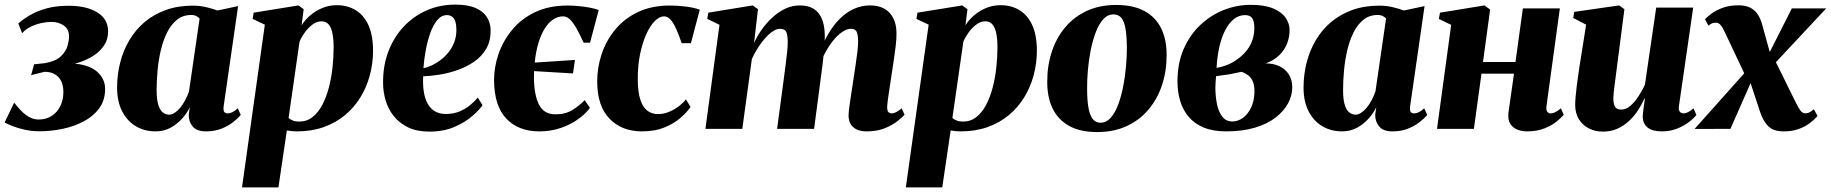

<svg xmlns="http://www.w3.org/2000/svg" viewBox="-33 -559 7943 833"><path d="M139.5 10.5Q104.5 10.5 74.2 3.8Q44 -3 21.5 -12Q-1 -21 -13 -27.5L28.5 -113.5Q42 -96 58 -79.2Q74 -62.5 93.5 -51.5Q113 -40.5 134.5 -40.5Q168 -40.5 192 -56.5Q216 -72.5 229 -99.5Q242 -126.5 242 -159.5Q242 -187.5 232.5 -207Q223 -226.5 204.8 -237Q186.5 -247.5 160.5 -247.5L102 -233L115 -280L162 -285Q209.5 -293.5 231.5 -315Q253.5 -336.5 260 -360.5Q266.5 -384.5 266.5 -400.5Q266.5 -433 243.5 -448.5Q220.5 -464 190 -464Q171 -464 147 -459Q123 -454 100.5 -443Q78 -432 63 -415L46.5 -457Q67.5 -476 98 -493.8Q128.5 -511.5 169.8 -522.8Q211 -534 264.5 -534Q342.5 -534 389.2 -505.2Q436 -476.5 436 -422.5Q436 -388 418.2 -361.5Q400.5 -335 370.8 -316.2Q341 -297.5 304.5 -286.2Q268 -275 232 -271L220.5 -278Q285 -288.5 330.2 -276.5Q375.5 -264.5 399.2 -237Q423 -209.5 423 -173Q423 -123.5 397.2 -88.8Q371.5 -54 329.5 -32Q287.5 -10 237.8 0.2Q188 10.5 139.5 10.5Z M937.5 -99Q935 -80.5 939.8 -73.8Q944.5 -67 954 -67Q964 -67 974.2 -71.8Q984.5 -76.5 998.5 -89L1011.5 -60.5Q999.5 -45.5 978 -28.8Q956.5 -12 927 -0.5Q897.5 11 860.5 11Q820 11 802.5 -11Q785 -33 786 -62L790.5 -94Q779.5 -70 758.5 -46Q737.5 -22 708.2 -5.5Q679 11 642 11Q594 11 556.2 -11.5Q518.5 -34 496.8 -76.5Q475 -119 475 -179Q475 -235.5 488.5 -288Q502 -340.5 528.5 -385.2Q555 -430 594.8 -463.5Q634.5 -497 686.8 -515.8Q739 -534.5 803.5 -534.5Q834 -534.5 861.5 -528Q889 -521.5 910.5 -513.5L1000 -532.5ZM833 -478.5Q828.5 -484 819.5 -489Q810.5 -494 796.5 -494Q760.5 -494 734.8 -473.2Q709 -452.5 691.8 -417.8Q674.5 -383 664.5 -340Q654.5 -297 650.5 -252.5Q646.5 -208 646.5 -168Q646.5 -127.5 653.8 -104.2Q661 -81 673.5 -71.2Q686 -61.5 701 -61.5Q712.5 -61.5 724.8 -69.5Q737 -77.5 748.5 -91.2Q760 -105 770 -123.5Q780 -142 787 -162.5Z M1017 254 1116 -452 1063 -477 1067.5 -504 1262 -535.5 1284.5 -519 1275.5 -449.5Q1290 -472.5 1313 -492.2Q1336 -512 1365.2 -524.2Q1394.5 -536.5 1428 -536.5Q1474.5 -536.5 1510 -515Q1545.5 -493.5 1565.5 -449.8Q1585.5 -406 1585.5 -338.5Q1585.5 -284 1571.5 -232.2Q1557.5 -180.5 1530.5 -136.5Q1503.5 -92.5 1463.5 -59.2Q1423.5 -26 1371.2 -7.5Q1319 11 1255.5 11Q1245.5 11 1234 10Q1222.5 9 1211.5 7L1175 254ZM1219 -47Q1226.5 -40.5 1237.8 -36Q1249 -31.5 1265 -31.5Q1298 -31.5 1322.8 -51Q1347.5 -70.5 1365 -103.5Q1382.5 -136.5 1393.5 -178.2Q1404.5 -220 1409.5 -265.5Q1414.5 -311 1414.5 -353.5Q1414.5 -388 1409.5 -413.5Q1404.5 -439 1393 -452.8Q1381.5 -466.5 1361.5 -466.5Q1341 -466.5 1322 -452Q1303 -437.5 1288.5 -417Q1274 -396.5 1266.5 -378Z M2060.5 -102.5Q2047 -82.5 2016 -55.5Q1985 -28.5 1938.2 -8.2Q1891.5 12 1829.5 12Q1776 12 1738 -6.2Q1700 -24.5 1675.8 -54.8Q1651.5 -85 1640.2 -123Q1629 -161 1629 -200Q1628.5 -274 1652 -335.8Q1675.5 -397.5 1718 -443Q1760.5 -488.5 1817.8 -513.8Q1875 -539 1942.5 -539Q1997 -539 2030.5 -524.2Q2064 -509.5 2079.8 -484.2Q2095.5 -459 2095.5 -427.5Q2096 -381 2076.5 -347.5Q2057 -314 2024.2 -291.5Q1991.5 -269 1952.5 -255.2Q1913.5 -241.5 1874.2 -235.2Q1835 -229 1803 -228Q1801 -192.5 1805.5 -162.5Q1810 -132.5 1821.5 -110.8Q1833 -89 1852.8 -76.8Q1872.5 -64.5 1901 -64.5Q1934.5 -64.5 1960.8 -75.5Q1987 -86.5 2006.8 -103Q2026.5 -119.5 2040 -135.5ZM1906.5 -493.5Q1881.5 -493.5 1863.5 -471.2Q1845.5 -449 1833.2 -414Q1821 -379 1813.8 -339Q1806.5 -299 1804 -263.5Q1820 -266 1839.2 -274.8Q1858.5 -283.5 1877.5 -297.8Q1896.5 -312 1912.5 -331.8Q1928.5 -351.5 1938 -376.5Q1947.5 -401.5 1947 -431.5Q1946.5 -466 1935.5 -479.8Q1924.5 -493.5 1906.5 -493.5Z M2307 11Q2216.5 11 2164 -44Q2111.5 -99 2110.5 -209.5Q2110 -265.5 2129.2 -322.8Q2148.5 -380 2187.8 -428.2Q2227 -476.5 2287.5 -505.8Q2348 -535 2430 -535Q2450.5 -535 2475.5 -532.8Q2500.5 -530.5 2524.2 -526.2Q2548 -522 2564.5 -515.5L2527 -374H2499Q2484 -407 2470 -432.5Q2456 -458 2441.5 -473Q2427 -488 2410.5 -488Q2387.5 -488 2367 -474.5Q2346.5 -461 2330.2 -435Q2314 -409 2302.8 -371.8Q2291.5 -334.5 2287 -287.5Q2331 -290.5 2374.2 -293.2Q2417.5 -296 2461.5 -299L2453 -240.5Q2413.5 -243 2372.2 -245.2Q2331 -247.5 2284 -250.5Q2284 -243 2283.8 -235.5Q2283.5 -228 2283.5 -220Q2284.5 -146 2305.8 -104.5Q2327 -63 2377 -63Q2420.5 -63 2451.2 -82.2Q2482 -101.5 2503.5 -124.5L2526.5 -91Q2509 -66.5 2476.5 -42.8Q2444 -19 2400.5 -4Q2357 11 2307 11Z M2752.5 11Q2664.5 11 2611.5 -44Q2558.5 -99 2558 -203.5Q2557.5 -264.5 2577 -323.5Q2596.5 -382.5 2636 -430.5Q2675.5 -478.5 2735 -506.8Q2794.5 -535 2874 -535Q2903.5 -535 2940.2 -530.8Q2977 -526.5 3003 -517L2964.5 -371.5H2924.5Q2912 -409 2900 -435Q2888 -461 2875.5 -474.5Q2863 -488 2848 -488Q2828.5 -488 2808.2 -468Q2788 -448 2771.2 -411.2Q2754.5 -374.5 2744 -324Q2733.5 -273.5 2734 -212.5Q2734.5 -157 2745.8 -124.5Q2757 -92 2776.5 -78Q2796 -64 2821 -64Q2847 -64 2870.5 -74Q2894 -84 2912.8 -98.5Q2931.5 -113 2943 -128L2963 -95Q2947.5 -72 2919 -47.2Q2890.5 -22.5 2849.2 -5.8Q2808 11 2752.5 11Z M3255.5 -519 3238.5 -372.5Q3250.5 -400 3270.5 -428.8Q3290.5 -457.5 3316.5 -481.8Q3342.5 -506 3372.8 -520.8Q3403 -535.5 3437 -535.5Q3477 -535.5 3501.8 -517.5Q3526.5 -499.5 3537 -465.5Q3547.5 -431.5 3545 -384Q3544.5 -376 3543.5 -365.5Q3542.5 -355 3541 -344Q3539.5 -333 3538 -324.5L3519.5 -318.5Q3535.5 -368.5 3558.5 -408.5Q3581.5 -448.5 3610 -477Q3638.5 -505.5 3671.8 -520.5Q3705 -535.5 3741.5 -535.5Q3797 -535.5 3826.8 -503Q3856.5 -470.5 3856.5 -413Q3856.5 -389.5 3853.2 -361Q3850 -332.5 3845.5 -303.2Q3841 -274 3837 -247Q3833.5 -222.5 3829 -193.8Q3824.5 -165 3820.8 -139Q3817 -113 3816 -95.5Q3816 -77.5 3821.8 -72.2Q3827.5 -67 3834.5 -67Q3843 -67 3853.8 -71.8Q3864.5 -76.5 3879 -89L3891.5 -61Q3881.5 -50 3860 -33Q3838.5 -16 3805.2 -2.5Q3772 11 3726 11Q3701 11 3683.5 2.5Q3666 -6 3657.2 -21.5Q3648.5 -37 3648.5 -58Q3648.5 -70.5 3652.2 -98Q3656 -125.5 3661 -157.5Q3666 -189.5 3670 -217Q3674.5 -247.5 3679.2 -278.2Q3684 -309 3687 -335.8Q3690 -362.5 3690 -380.5Q3689.5 -410 3683.2 -422Q3677 -434 3658.5 -434Q3641 -434 3620.8 -420.2Q3600.5 -406.5 3581.2 -382.5Q3562 -358.5 3545.8 -327.8Q3529.5 -297 3519.5 -262.5L3543 -356.5Q3541.5 -336.5 3540 -319.5Q3538.5 -302.5 3536.5 -285.2Q3534.5 -268 3531.5 -247L3499 0H3338.5L3367.5 -216.5Q3371.5 -247.5 3375.5 -278Q3379.5 -308.5 3382.2 -335Q3385 -361.5 3384.5 -379.5Q3384 -410.5 3377.2 -422.2Q3370.5 -434 3350.5 -434Q3336 -434 3319 -422.5Q3302 -411 3285.2 -391.8Q3268.5 -372.5 3253.8 -349.2Q3239 -326 3229 -303L3187.5 0H3027.5L3088.5 -451.5L3035.5 -477L3040 -504L3232.5 -535.5Z M3897 254 3996 -452 3943 -477 3947.5 -504 4142 -535.5 4164.5 -519 4155.5 -449.5Q4170 -472.5 4193 -492.2Q4216 -512 4245.2 -524.2Q4274.5 -536.5 4308 -536.5Q4354.5 -536.5 4390 -515Q4425.5 -493.5 4445.5 -449.8Q4465.5 -406 4465.5 -338.5Q4465.5 -284 4451.5 -232.2Q4437.5 -180.5 4410.5 -136.5Q4383.5 -92.5 4343.5 -59.2Q4303.5 -26 4251.2 -7.5Q4199 11 4135.5 11Q4125.5 11 4114 10Q4102.5 9 4091.5 7L4055 254ZM4099 -47Q4106.5 -40.5 4117.8 -36Q4129 -31.5 4145 -31.5Q4178 -31.5 4202.8 -51Q4227.5 -70.5 4245 -103.5Q4262.5 -136.5 4273.5 -178.2Q4284.5 -220 4289.5 -265.5Q4294.5 -311 4294.5 -353.5Q4294.5 -388 4289.5 -413.5Q4284.5 -439 4273 -452.8Q4261.5 -466.5 4241.5 -466.5Q4221 -466.5 4202 -452Q4183 -437.5 4168.5 -417Q4154 -396.5 4146.5 -378Z M4809.5 -537.5Q4884 -537.5 4932.2 -511.2Q4980.5 -485 5004.5 -436.5Q5028.5 -388 5028.5 -320Q5028.5 -251.5 5008.8 -191Q4989 -130.5 4950.5 -84.5Q4912 -38.5 4855.8 -12.2Q4799.5 14 4727 14Q4654 14 4606 -12.5Q4558 -39 4534.2 -87.5Q4510.5 -136 4510.5 -202Q4510 -272.5 4529.8 -333.2Q4549.5 -394 4588 -440Q4626.5 -486 4682.2 -511.8Q4738 -537.5 4809.5 -537.5ZM4798 -496.5Q4772.5 -496.5 4753.5 -475.5Q4734.5 -454.5 4721 -419Q4707.5 -383.5 4699 -340.8Q4690.5 -298 4686.8 -254Q4683 -210 4683.5 -172Q4683.5 -127 4688.8 -94.5Q4694 -62 4706.8 -44.2Q4719.5 -26.5 4741.5 -26.5Q4766.5 -26.5 4785.8 -48Q4805 -69.5 4818.2 -105Q4831.5 -140.5 4840 -183.8Q4848.5 -227 4852.2 -271.2Q4856 -315.5 4856 -353.5Q4855.5 -402 4850.2 -433.5Q4845 -465 4832.5 -480.8Q4820 -496.5 4798 -496.5Z M5287 11Q5230 11 5189.8 -5.5Q5149.5 -22 5124.2 -52Q5099 -82 5087.2 -121.2Q5075.5 -160.5 5075.5 -206Q5075.5 -284.5 5102.2 -346Q5129 -407.5 5174.5 -450.5Q5220 -493.5 5276.8 -515.8Q5333.5 -538 5393 -538Q5454 -538 5491 -522.2Q5528 -506.5 5545 -481.5Q5562 -456.5 5562 -428.5Q5562 -398.5 5551.2 -370.5Q5540.5 -342.5 5517.5 -319.8Q5494.5 -297 5458 -284Q5492.5 -284 5518.2 -271.5Q5544 -259 5558.8 -235.8Q5573.5 -212.5 5573.5 -180.5Q5573.5 -144 5554.8 -109.8Q5536 -75.5 5500 -48Q5464 -20.5 5410.5 -4.8Q5357 11 5287 11ZM5313.5 -32Q5338.5 -32 5360 -48Q5381.5 -64 5395 -92.5Q5408.5 -121 5409.5 -159.5Q5410 -188.5 5402.2 -206Q5394.5 -223.5 5381.5 -233Q5368.5 -242.5 5354 -247.5Q5343 -245.5 5331.2 -243Q5319.5 -240.5 5307.8 -238Q5296 -235.5 5285 -234.5Q5274.5 -233 5264 -231.5Q5253.5 -230 5243 -228.5Q5242 -218 5241 -204.2Q5240 -190.5 5240 -178.5Q5240 -141.5 5246.8 -108Q5253.5 -74.5 5269.8 -53.2Q5286 -32 5313.5 -32ZM5245 -264.5Q5263.5 -267.5 5280.8 -273.5Q5298 -279.5 5312.2 -287Q5326.5 -294.5 5335 -302Q5361 -320 5377.5 -342Q5394 -364 5401.5 -388.2Q5409 -412.5 5409 -437.5Q5409 -466 5400 -479.8Q5391 -493.5 5368.5 -493.5Q5343.5 -493.5 5322.2 -477.8Q5301 -462 5284.8 -432Q5268.5 -402 5258.2 -359.8Q5248 -317.5 5245 -264.5Z M6085 -99Q6082.5 -80.5 6087.2 -73.8Q6092 -67 6101.5 -67Q6111.5 -67 6121.8 -71.8Q6132 -76.5 6146 -89L6159 -60.5Q6147 -45.5 6125.5 -28.8Q6104 -12 6074.5 -0.5Q6045 11 6008 11Q5967.5 11 5950 -11Q5932.5 -33 5933.5 -62L5938 -94Q5927 -70 5906 -46Q5885 -22 5855.8 -5.5Q5826.5 11 5789.5 11Q5741.5 11 5703.8 -11.5Q5666 -34 5644.2 -76.5Q5622.5 -119 5622.5 -179Q5622.5 -235.5 5636 -288Q5649.5 -340.5 5676 -385.2Q5702.5 -430 5742.2 -463.5Q5782 -497 5834.2 -515.8Q5886.5 -534.5 5951 -534.5Q5981.5 -534.5 6009 -528Q6036.5 -521.5 6058 -513.5L6147.5 -532.5ZM5980.5 -478.5Q5976 -484 5967 -489Q5958 -494 5944 -494Q5908 -494 5882.2 -473.2Q5856.5 -452.5 5839.2 -417.8Q5822 -383 5812 -340Q5802 -297 5798 -252.5Q5794 -208 5794 -168Q5794 -127.5 5801.2 -104.2Q5808.5 -81 5821 -71.2Q5833.5 -61.5 5848.5 -61.5Q5860 -61.5 5872.2 -69.5Q5884.5 -77.5 5896 -91.2Q5907.5 -105 5917.5 -123.5Q5927.5 -142 5934.5 -162.5Z M6676.5 -99Q6674.5 -80.5 6680.2 -73.8Q6686 -67 6694 -67Q6702.5 -67 6713 -71.5Q6723.5 -76 6739 -89L6751.5 -61Q6741.5 -49 6720.8 -32Q6700 -15 6667.8 -2Q6635.5 11 6591.5 11Q6569.5 11 6549.8 3.2Q6530 -4.5 6519 -22.5Q6508 -40.5 6511.5 -70.5L6535.5 -239.5H6394.5L6361.5 0H6201.5L6263 -451L6209.5 -477L6214.5 -504L6407.5 -535.5L6432 -517.5L6401 -290H6542L6574 -522.5H6734.5Z M6921.5 12Q6887.5 12 6860.2 -2Q6833 -16 6817.2 -41.5Q6801.5 -67 6801 -101.5Q6801 -118 6802.8 -138.2Q6804.5 -158.5 6807.2 -181Q6810 -203.5 6813.2 -226Q6816.5 -248.5 6819.5 -269.5L6848.5 -452L6792.5 -481L6797 -507.5L6992 -535.5L7014.5 -519L6984.5 -286.5Q6982 -265.5 6978.8 -241.8Q6975.5 -218 6972.8 -196.5Q6970 -175 6968.2 -158.2Q6966.5 -141.5 6966.5 -133.5Q6966.5 -117 6969.5 -106Q6972.5 -95 6980 -89.2Q6987.5 -83.5 7001 -83.5Q7021.5 -83.5 7040.8 -100.2Q7060 -117 7076.2 -142Q7092.5 -167 7103.5 -191L7152.5 -526H7313L7251 -98Q7249 -81 7255.2 -74Q7261.5 -67 7270 -67Q7279 -67 7290 -72Q7301 -77 7314 -89L7327 -60.5Q7315 -45 7292.8 -28.2Q7270.5 -11.5 7241 -0.2Q7211.5 11 7177 11Q7136.5 11 7116.2 -5Q7096 -21 7094 -49Q7094 -53.5 7094.8 -62.8Q7095.5 -72 7096.8 -83.2Q7098 -94.5 7100 -107Q7102 -119.5 7103.5 -131L7101.5 -131.5Q7090 -105.5 7073.2 -80Q7056.5 -54.5 7034.2 -33.8Q7012 -13 6983.8 -0.5Q6955.5 12 6921.5 12Z M7704.5 11Q7681 11 7663 4.2Q7645 -2.5 7630.5 -20.5Q7616 -38.5 7604 -71L7543.5 -254.5L7579 -237L7474.5 0L7319 0.5L7563 -273L7548.5 -211L7449.5 -421Q7441 -439.5 7432.2 -450Q7423.5 -460.5 7411.5 -460.5Q7400.5 -460.5 7393.8 -457.5Q7387 -454.5 7379.5 -447.5L7364 -475.5Q7374.5 -487 7394.2 -501.2Q7414 -515.5 7443 -525.8Q7472 -536 7509 -536Q7536 -536 7555.5 -528Q7575 -520 7589 -502.2Q7603 -484.5 7611.5 -455L7656.5 -292.5L7627 -297.5L7741 -522.5H7890L7639.5 -254.5L7656.5 -320L7760 -110.5Q7770 -90.5 7778.5 -79Q7787 -67.5 7800 -67.5Q7808.5 -67.5 7815.5 -70.5Q7822.5 -73.5 7836.5 -85L7852.5 -56Q7839 -40 7818.5 -24.5Q7798 -9 7770 1Q7742 11 7704.5 11Z"/></svg>

Font: Merriweather 96pt Black
Style: Italic
Weight: 900
Italic angle: -7.8°
Version: Version 2.101